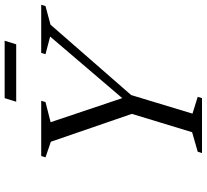

<svg xmlns="http://www.w3.org/2000/svg" viewBox="-51 -817 868 806"><g transform="rotate(-90 383.0 -414.0)"><path d="M632.5 -637.5 558.5 -657 564 -675H766L760.5 -657L682.5 -636L387 -297.5L309 -40L379.5 -18L374 0H143.5L149 -18L231 -41.5L308 -294.5L191 -634.5L125.5 -657L131 -675H363L357.5 -657L273 -635.5L380.5 -315.5L358.5 -316.5ZM359 -780 374 -828.5H615L600 -780Z"/></g></svg>

Font: Newsreader 24pt
Style: Italic
Weight: 400
Italic angle: -17°
Designer: Hugues Gentile
Foundry: Production Type
Version: Version 1.003